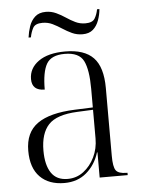

<svg xmlns="http://www.w3.org/2000/svg" viewBox="-52 -760 606 812"><g transform="rotate(-5 250.5 -354.0)"><path d="M189 10Q123 10 85.5 -28Q48 -66 48 -139Q48 -217 100.5 -254Q153 -291 259 -295L336 -298V-377Q336 -458 317 -496Q298 -534 237 -534Q180 -534 160 -500Q140 -466 140 -391Q86 -391 86 -440Q86 -486 126.5 -515Q167 -544 240 -544Q321 -544 359.5 -504Q398 -464 398 -375V-87Q398 -40 409 -25Q420 -10 454 -10H458V0H339V-107H337Q321 -55 283 -22.5Q245 10 189 10ZM204 -6Q242 -6 271.5 -28.5Q301 -51 318.5 -87Q336 -123 336 -166V-288L269 -285Q181 -281 146.5 -244Q112 -207 112 -134Q112 -73 134.5 -39.5Q157 -6 204 -6ZM320 -610Q296 -610 275.5 -619.5Q255 -629 236 -641.5Q217 -654 197.5 -663.5Q178 -673 155 -673Q124 -673 114.5 -655.5Q105 -638 101 -616H91Q94 -640 102 -663.5Q110 -687 127 -702.5Q144 -718 173 -718Q196 -718 216.5 -708.5Q237 -699 255.5 -686.5Q274 -674 293.5 -664.5Q313 -655 336 -655Q366 -655 376 -671.5Q386 -688 390 -710H400Q398 -686 389.5 -662.5Q381 -639 364.5 -624.5Q348 -610 320 -610Z"/></g></svg>

Font: Noto Serif Display SemiCondensed Light
Style: Regular
Weight: 300
Width: 4
Designer: Monotype Design Team
Foundry: Monotype Imaging Inc.
Version: Version 2.009